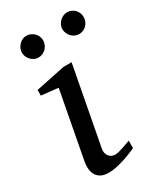

<svg xmlns="http://www.w3.org/2000/svg" viewBox="-180 -767 724 850"><g transform="rotate(-30 182.0 -342.0)"><path d="M263.2 -28.8Q257.3 -26.4 241.7 -19.5Q226.1 -12.7 205.1 -5.6Q184.1 1.5 160.9 6.8Q137.7 12.2 117.2 12.2Q91.3 12.2 76.2 3.4Q61 -5.4 53.7 -19.5Q46.4 -33.7 45.4 -51.3Q44.4 -68.8 47.9 -85.9L111.8 -424.8L25.9 -434.1V-462.9L176.8 -494.1H217.8L142.1 -94.2Q140.1 -84 142.3 -74.7Q144.5 -65.4 149.7 -58.3Q154.8 -51.3 162.8 -47.1Q170.9 -43 181.2 -43Q189.9 -43 201.9 -46.1Q213.9 -49.3 225.8 -53.5Q237.8 -57.6 248 -61.5Q258.3 -65.4 263.2 -66.9ZM157.2 -641.1Q157.2 -629.9 152.8 -619.6Q148.4 -609.4 140.9 -601.6Q133.3 -593.8 123.3 -589.4Q113.3 -585 102.1 -585Q91.3 -585 81.5 -589.4Q71.8 -593.8 64.5 -601.6Q57.1 -609.4 52.7 -619.1Q48.3 -628.9 48.3 -640.1Q48.3 -650.9 52.7 -660.9Q57.1 -670.9 64.5 -678.7Q71.8 -686.5 81.5 -691.2Q91.3 -695.8 102.1 -695.8Q113.3 -695.8 123.3 -691.4Q133.3 -687 140.9 -679.7Q148.4 -672.4 152.8 -662.4Q157.2 -652.3 157.2 -641.1ZM364.3 -641.1Q364.3 -629.9 360.1 -619.6Q356 -609.4 348.6 -601.6Q341.3 -593.8 331.3 -589.4Q321.3 -585 310.1 -585Q298.8 -585 288.8 -589.4Q278.8 -593.8 271.5 -601.6Q264.2 -609.4 259.8 -619.6Q255.4 -629.9 255.4 -641.1Q255.4 -651.4 260 -661.4Q264.6 -671.4 272.2 -679Q279.8 -686.5 289.8 -691.2Q299.8 -695.8 310.1 -695.8Q321.3 -695.8 331.3 -691.4Q341.3 -687 348.6 -679.7Q356 -672.4 360.1 -662.4Q364.3 -652.3 364.3 -641.1Z"/></g></svg>

Font: Charis SIL CyrE
Style: Italic
Weight: 400
Italic angle: -11°
Foundry: SIL International
Version: Version 5.000